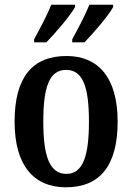

<svg xmlns="http://www.w3.org/2000/svg" viewBox="-20 -786 562 816"><path d="M287 -619V-606H339C378 -646 442 -721 461 -756V-766H360C342 -721 313 -667 287 -619ZM125 -619V-606H177C216 -646 280 -721 299 -756V-766H198C180 -721 151 -667 125 -619ZM260 10C404 10 480 -81 480 -269C480 -457 397 -548 263 -548C117 -548 42 -457 42 -269C42 -81 125 10 260 10ZM262 -47C190 -47 164 -124 164 -269C164 -415 189 -489 261 -489C333 -489 358 -415 358 -269C358 -124 333 -47 262 -47Z"/></svg>

Font: Noto Serif Devanagari Condensed SemiBold
Style: Regular
Weight: 600
Width: 3
Designer: Universal Thirst, Indian Type Foundry and the Monotype Design Team
Foundry: Monotype Imaging Inc.
Version: Version 2.004